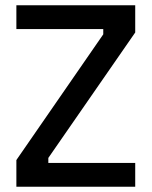

<svg xmlns="http://www.w3.org/2000/svg" viewBox="-20 -707 574 727"><path d="M42 -597V-687H492V-584L163 -109V-90H492V0H42V-101L371 -577V-597Z"/></svg>

Font: TitilliumText
Style: Medium
Weight: 500
Designer: Accademia di Belle Arti di Urbino and others
Foundry: Accademia di Belle Arti di Urbino and others.
Version: Version 60.001